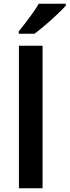

<svg xmlns="http://www.w3.org/2000/svg" viewBox="-20 -1004 371 1024"><path d="M207 0H81V-760H207ZM331 -974Q315 -956 284.5 -927Q254 -898 221 -870Q188 -842 164 -824H80V-837Q95 -855 115 -881Q135 -907 154.5 -934.5Q174 -962 187 -984H331Z"/></svg>

Font: Noto Sans Kannada SemiBold
Style: Regular
Weight: 600
Designer: Jelle Bosma - Monotype Design Team
Foundry: Monotype Imaging Inc.
Version: Version 2.005; ttfautohint (v1.8.4.7-5d5b)